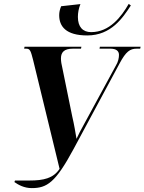

<svg xmlns="http://www.w3.org/2000/svg" viewBox="-20 -954 742 986"><path d="M428 -772C551 -772 611 -863 652 -926L641 -934C603 -868 543 -789 448 -789C405 -789 380 -816 380 -867C380 -888 384 -911 393 -933L294 -922C287 -905 284 -891 284 -876C284 -819 318 -772 428 -772ZM54 -19C74 -5 104 12 143 12C221 12 265 -16 358 -189L594 -628C627 -690 648 -704 682 -704H700L702 -714H493L491 -704H547C577 -704 591 -692 591 -672C591 -657 587 -636 575 -617L412 -317C395 -286 383 -264 373 -241C368 -270 361 -314 351 -356L300 -606C296 -622 293 -639 293 -654C293 -687 311 -704 354 -704H396L398 -714H106L104 -704H115C135 -704 138 -692 150 -646L286 -87C254 -38 203 -27 132 -27H57Z"/></svg>

Font: Noto Serif Display Condensed
Style: Bold Italic
Weight: 700
Width: 3
Italic angle: -12°
Designer: Monotype Design Team
Foundry: Monotype Imaging Inc.
Version: Version 2.009